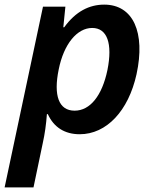

<svg xmlns="http://www.w3.org/2000/svg" viewBox="-51 -571 663 831"><path d="M-31 240H94L134 49C143 9 149 -35 152 -77H156C182 -20 229 10 294 10C410 10 505 -91 540 -250C579 -430 526 -551 400 -551C336 -551 277 -522 227 -453H223L232 -542H135ZM272 -92C203 -92 180 -158 203 -270C225 -381 283 -450 348 -450C413 -450 437 -383 414 -268C391 -157 339 -92 272 -92Z"/></svg>

Font: Noto Sans SemiBold
Style: Italic
Weight: 600
Italic angle: -12°
Designer: Monotype Design Team
Foundry: Monotype Imaging Inc.
Version: Version 2.013